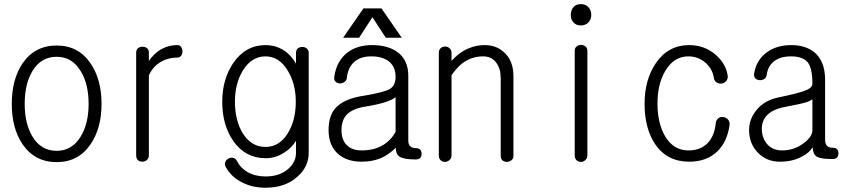

<svg xmlns="http://www.w3.org/2000/svg" viewBox="-20 -754 4040 915"><path d="M250 -537.1Q145.5 -537.1 86.9 -451.2Q36.1 -375 36.1 -258.8Q36.1 -143.6 86.9 -67.4Q145.5 18.6 250 18.6Q354.5 18.6 412.1 -67.4Q463.9 -143.6 463.9 -258.8Q463.9 -375 412.1 -451.2Q354.5 -537.1 250 -537.1ZM250 -483.4Q324.2 -483.4 365.2 -414.1Q402.3 -353.5 402.3 -258.8Q402.3 -166 365.2 -104.5Q324.2 -35.2 250 -35.2Q174.8 -35.2 133.8 -104.5Q97.7 -166 97.7 -258.8Q97.7 -353.5 133.8 -414.1Q174.8 -483.4 250 -483.4Z M628.9 -503.9V-13.7Q628.9 1 637.7 9.8Q646.5 16.6 659.2 16.6Q670.9 16.6 679.7 8.8Q689.5 0 689.5 -13.7V-395.5Q707 -433.6 740.2 -455.1Q777.3 -479.5 825.2 -479.5Q836.9 -479.5 843.8 -489.3Q849.6 -497.1 849.6 -509.8Q849.6 -521.5 842.8 -530.3Q836.9 -539.1 827.1 -539.1Q780.3 -539.1 742.2 -515.6Q713.9 -498 689.5 -463.9V-503.9Q689.5 -517.6 679.7 -525.4Q670.9 -531.2 659.2 -531.2Q646.5 -531.2 637.7 -524.4Q628.9 -516.6 628.9 -503.9Z M1390.6 -502V-450.2Q1366.2 -494.1 1327.1 -517.6Q1290 -539.1 1246.1 -539.1Q1150.4 -539.1 1091.8 -454.1Q1039.1 -376 1039.1 -268.6Q1039.1 -158.2 1091.8 -82Q1149.4 0 1246.1 0Q1293 0 1334 -26.4Q1370.1 -48.8 1390.6 -83V-25.4Q1390.6 19.5 1352.5 51.8Q1311.5 86.9 1246.1 86.9Q1196.3 86.9 1160.2 66.4Q1126 46.9 1108.4 11.7Q1101.6 0 1089.8 -2Q1079.1 -4.9 1068.4 2Q1057.6 7.8 1053.7 18.6Q1048.8 30.3 1056.6 43Q1083 90.8 1135.7 116.2Q1183.6 140.6 1245.1 140.6Q1339.8 140.6 1397.5 87.9Q1451.2 41 1451.2 -26.4V-502Q1451.2 -515.6 1441.4 -523.4Q1432.6 -530.3 1420.9 -530.3Q1408.2 -530.3 1399.4 -523.4Q1390.6 -515.6 1390.6 -502ZM1245.1 -485.4Q1310.5 -485.4 1351.6 -417Q1389.6 -354.5 1389.6 -269.5Q1389.6 -180.7 1351.6 -119.1Q1311.5 -53.7 1245.1 -53.7Q1177.7 -53.7 1136.7 -119.1Q1099.6 -180.7 1099.6 -269.5Q1099.6 -354.5 1136.7 -417Q1178.7 -485.4 1245.1 -485.4Z M1865.2 -125Q1841.8 -84 1804.7 -62.5Q1762.7 -37.1 1704.1 -37.1Q1657.2 -37.1 1632.8 -62.5Q1607.4 -86.9 1607.4 -133.8Q1607.4 -182.6 1633.8 -209Q1661.1 -236.3 1721.7 -246.1Q1782.2 -255.9 1820.3 -268.6Q1851.6 -279.3 1865.2 -291ZM1752.9 -539.1Q1681.6 -539.1 1634.8 -502.9Q1584 -462.9 1573.2 -389.6Q1570.3 -375 1578.1 -366.2Q1585.9 -357.4 1598.6 -356.4Q1610.4 -355.5 1620.1 -362.3Q1630.9 -369.1 1632.8 -381.8Q1637.7 -429.7 1665 -456.1Q1695.3 -485.4 1749 -485.4Q1804.7 -485.4 1835 -460Q1865.2 -434.6 1865.2 -387.7Q1865.2 -346.7 1837.9 -330.1Q1811.5 -314.5 1719.7 -298.8Q1614.3 -284.2 1574.2 -233.4Q1545.9 -197.3 1545.9 -133.8Q1545.9 -63.5 1587.9 -23.4Q1629.9 16.6 1704.1 16.6Q1759.8 16.6 1804.7 -4.9Q1835.9 -20.5 1866.2 -49.8Q1866.2 -19.5 1883.8 -7.8Q1904.3 5.9 1960.9 5.9Q1989.3 5.9 1989.3 -21.5Q1988.3 -47.9 1961.9 -47.9Q1944.3 -47.9 1934.6 -57.6Q1925.8 -66.4 1925.8 -83V-392.6Q1925.8 -468.8 1873 -506.8Q1827.1 -539.1 1752.9 -539.1ZM1691.4 -574.2 1754.9 -671.9 1818.4 -574.2H1894.5L1797.9 -713.9H1711.9L1615.2 -574.2Z M2071.3 -502V-12.7Q2071.3 2 2080.1 9.8Q2088.9 17.6 2101.6 17.6Q2113.3 16.6 2122.1 8.8Q2131.8 0 2131.8 -13.7V-395.5Q2157.2 -431.6 2181.6 -451.2Q2226.6 -485.4 2282.2 -485.4Q2324.2 -485.4 2345.7 -454.1Q2366.2 -426.8 2366.2 -380.9V-9.8Q2366.2 2.9 2375 10.7Q2383.8 17.6 2396.5 17.6Q2408.2 16.6 2417 9.8Q2426.8 2 2426.8 -10.7V-390.6Q2426.8 -466.8 2379.9 -506.8Q2342.8 -539.1 2291 -539.1Q2236.3 -539.1 2187.5 -510.7Q2157.2 -492.2 2131.8 -463.9V-501Q2131.8 -515.6 2122.1 -524.4Q2113.3 -532.2 2101.6 -532.2Q2088.9 -532.2 2080.1 -524.4Q2071.3 -516.6 2071.3 -502Z M2718.8 -511.7V-14.6Q2718.8 0 2727.5 9.8Q2736.3 17.6 2749 17.6Q2760.7 17.6 2769.5 8.8Q2779.3 0 2779.3 -14.6V-511.7Q2779.3 -525.4 2769.5 -533.2Q2760.7 -540 2749 -540Q2736.3 -540 2727.5 -532.2Q2718.8 -525.4 2718.8 -511.7ZM2748 -734.4Q2724.6 -734.4 2711.9 -718.8Q2700.2 -704.1 2700.2 -682.6Q2700.2 -662.1 2711.9 -648.4Q2724.6 -632.8 2748 -632.8Q2771.5 -632.8 2785.2 -648.4Q2797.9 -663.1 2797.9 -682.6Q2797.9 -704.1 2785.2 -718.8Q2771.5 -734.4 2748 -734.4Z M3264.6 -539.1Q3164.1 -539.1 3105.5 -453.1Q3051.8 -374 3051.8 -259.8Q3051.8 -141.6 3102.5 -66.4Q3159.2 16.6 3264.6 16.6Q3346.7 16.6 3398.4 -32.2Q3446.3 -79.1 3457 -159.2Q3459 -173.8 3449.2 -184.6Q3440.4 -194.3 3426.8 -196.3Q3413.1 -198.2 3403.3 -190.4Q3391.6 -181.6 3390.6 -164.1Q3383.8 -101.6 3348.6 -68.4Q3315.4 -37.1 3260.7 -37.1Q3190.4 -37.1 3150.4 -103.5Q3113.3 -166 3113.3 -260.7Q3113.3 -353.5 3150.4 -416Q3191.4 -485.4 3260.7 -485.4Q3305.7 -485.4 3340.8 -456.1Q3375 -426.8 3381.8 -383.8Q3383.8 -369.1 3394.5 -361.3Q3405.3 -354.5 3418 -355.5Q3431.6 -357.4 3439.5 -366.2Q3449.2 -377 3448.2 -390.6Q3441.4 -448.2 3391.6 -492.2Q3337.9 -539.1 3264.6 -539.1Z M3851.6 -133.8Q3851.6 -102.5 3809.6 -71.3Q3764.6 -37.1 3707 -37.1Q3658.2 -37.1 3630.9 -73.2Q3610.4 -102.5 3610.4 -138.7Q3610.4 -187.5 3646.5 -214.8Q3668 -231.4 3705.1 -241.2Q3797.9 -258.8 3822.3 -266.6Q3838.9 -271.5 3850.6 -280.3H3851.6ZM3751 -539.1Q3681.6 -539.1 3634.8 -504.9Q3585 -468.8 3574.2 -405.3Q3571.3 -390.6 3579.1 -380.9Q3586.9 -373 3599.6 -372.1Q3611.3 -371.1 3621.1 -377Q3631.8 -383.8 3633.8 -396.5Q3638.7 -435.5 3664.1 -458Q3694.3 -485.4 3750 -485.4Q3806.6 -485.4 3830.1 -456.1Q3851.6 -426.8 3851.6 -355.5Q3851.6 -336.9 3824.2 -325.2Q3793.9 -311.5 3696.3 -291Q3621.1 -277.3 3582 -225.6Q3549.8 -183.6 3549.8 -134.8Q3549.8 -68.4 3592.8 -25.4Q3633.8 16.6 3697.3 16.6Q3756.8 16.6 3801.8 -7.8Q3838.9 -27.3 3852.5 -52.7Q3854.5 -18.6 3872.1 -7.8Q3889.6 3.9 3947.3 3.9Q3975.6 3.9 3975.6 -23.4Q3975.6 -49.8 3948.2 -49.8Q3929.7 -49.8 3920.9 -59.6Q3912.1 -69.3 3912.1 -88.9V-374Q3912.1 -464.8 3858.4 -506.8Q3816.4 -539.1 3751 -539.1Z"/></svg>

Font: GulimChe
Style: Regular
Weight: 400
Monospace: yes
Version: Version 2.21